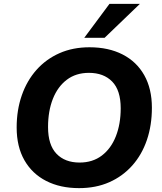

<svg xmlns="http://www.w3.org/2000/svg" viewBox="-20 -960 836 991"><path d="M388 11Q291 11 218.5 -26Q146 -63 106 -133Q66 -203 66 -302Q66 -392 92.5 -468Q119 -544 168.5 -599.5Q218 -655 287 -685.5Q356 -716 442 -716Q540 -716 612.5 -679Q685 -642 724.5 -572Q764 -502 764 -404Q764 -313 738 -237Q712 -161 662.5 -105.5Q613 -50 544 -19.5Q475 11 388 11ZM391 -121Q458 -121 505.5 -157Q553 -193 578 -256.5Q603 -320 603 -401Q603 -494 559 -539Q515 -584 439 -584Q372 -584 325 -548.5Q278 -513 253 -450Q228 -387 228 -304Q228 -212 271.5 -166.5Q315 -121 391 -121ZM415 -765 545 -940H702L520 -765Z"/></svg>

Font: Nunito Sans 12pt ExtraBold
Style: Italic
Weight: 800
Italic angle: -9°
Designer: Vernon Adams
Foundry: Vernon Adams
Version: Version 3.101;gftools[0.9.27]